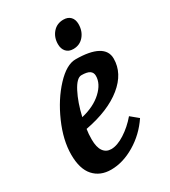

<svg xmlns="http://www.w3.org/2000/svg" viewBox="-176 -786 785 887"><g transform="rotate(-30 216.5 -342.5)"><path d="M26 -139Q26 -216 64.5 -303.5Q103 -391 159 -451Q215 -511 263 -511Q339 -511 378.5 -489.5Q418 -468 418 -426Q418 -348 346 -289.5Q274 -231 147 -207Q143 -183 143 -153Q143 -111 158 -90Q173 -69 200 -69Q232 -69 272.5 -95Q313 -121 346 -160L386 -127Q343 -63 279 -25Q215 13 152 13Q94 13 60 -25Q26 -63 26 -139ZM307 -398Q307 -416 293.5 -425Q280 -434 250 -434Q225 -434 199 -384Q173 -334 157 -264Q225 -280 266 -318Q307 -356 307 -398ZM228 -612Q228 -648 249.5 -673Q271 -698 306 -698Q330 -698 343.5 -684Q357 -670 357 -645Q357 -608 335.5 -582.5Q314 -557 279 -557Q255 -557 241.5 -572Q228 -587 228 -612Z"/></g></svg>

Font: Andada Pro
Style: Bold Italic
Weight: 700
Italic angle: -7°
Designer: Carolina Giovagnoli
Foundry: Huerta Tipografica
Version: Version 3.005; ttfautohint (v1.8.4)